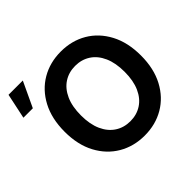

<svg xmlns="http://www.w3.org/2000/svg" viewBox="-265 -988 1210 1210"><g transform="rotate(-45 340.0 -383.5)"><path d="M380.9 10.7Q283.7 10.7 206.8 -34.4Q129.9 -79.6 85.2 -163.3Q40.5 -247.1 40.5 -363.3Q40.5 -480 85.2 -564.2Q129.9 -648.4 206.8 -693.4Q283.7 -738.3 380.9 -738.3Q478 -738.3 554.7 -693.4Q631.3 -648.4 676 -564.2Q720.7 -480 720.7 -363.3Q720.7 -247.1 676 -163.1Q631.3 -79.1 554.7 -34.2Q478 10.7 380.9 10.7ZM380.9 -117.2Q438 -117.2 481.9 -145.8Q525.9 -174.3 550.5 -229.2Q575.2 -284.2 575.2 -363.3Q575.2 -442.9 550.5 -498Q525.9 -553.2 481.9 -581.8Q438 -610.4 380.9 -610.4Q323.7 -610.4 279.8 -581.8Q235.8 -553.2 210.9 -498Q186 -442.9 186 -363.3Q186 -284.2 210.9 -229.2Q235.8 -174.3 279.8 -145.8Q323.7 -117.2 380.9 -117.2ZM-80.6 -609.9 -44.9 -778.3H82.5L3.4 -609.9Z"/></g></svg>

Font: Inter Cardless Tabular Bold
Style: Bold
Weight: 700
Designer: Rasmus Andersson
Foundry: rsms
Version: Version 4.000;git-4fc901f